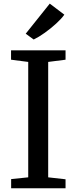

<svg xmlns="http://www.w3.org/2000/svg" viewBox="-20 -1014 412 1034"><path d="M132 -59V-680.5L39.5 -692.5V-743H333V-692.5L239.5 -680.5V-59L333 -48.5V0H40V-49.5ZM162 -801.5H161L118.5 -832.5L248 -994.5L326.5 -935Q311 -913 282.2 -886.8Q253.5 -860.5 221.2 -837.5Q189 -814.5 162 -801.5Z"/></svg>

Font: Merriweather
Style: Regular
Weight: 400
Designer: Eben Sorkin
Foundry: Eben Sorkin
Version: Version 2.100; ttfautohint (v1.7.19-72a1) -l 8 -r 50 -G 200 